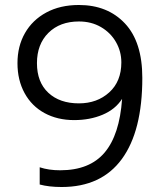

<svg xmlns="http://www.w3.org/2000/svg" viewBox="-20 -734 640 769"><path d="M139 5V-64Q175 -52 221 -52Q339 -52 399 -123Q459 -194 469 -338Q442 -296 391 -274.5Q340 -253 277 -253Q210 -253 158.5 -281Q107 -309 78.5 -361Q50 -413 50 -481Q50 -549 80 -601.5Q110 -654 165.5 -684Q221 -714 296 -714Q411 -714 480.5 -640Q550 -566 550 -422Q550 -209 468 -97Q386 15 227 15Q176 15 139 5ZM466 -484Q466 -528 444.5 -565.5Q423 -603 384.5 -625.5Q346 -648 296 -648Q220 -648 174 -602.5Q128 -557 128 -481Q128 -405 173.5 -362.5Q219 -320 296 -320Q369 -320 417.5 -364Q466 -408 466 -484Z"/></svg>

Font: Prompt Light
Style: Regular
Weight: 300
Designer: Katatrad Team
Foundry: CadsonDemak
Version: Version 1.001